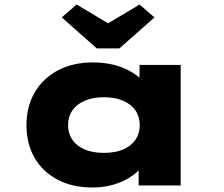

<svg xmlns="http://www.w3.org/2000/svg" viewBox="-20 -820 992 849"><path d="M389 9Q299 9 233.5 -26Q168 -61 132.5 -123Q97 -185 97 -266Q97 -348 133 -410.5Q169 -473 235.5 -508.5Q302 -544 390 -544Q442 -544 484.5 -533Q527 -522 560 -502.5Q593 -483 613.5 -461Q634 -439 641 -418L597 -412V-533H779V0H593V-146L631 -132Q627 -106 606.5 -81Q586 -56 554 -35.5Q522 -15 480 -3Q438 9 389 9ZM439 -144Q489 -144 524.5 -159Q560 -174 579 -202Q598 -230 598 -266Q598 -304 579 -331.5Q560 -359 524.5 -374.5Q489 -390 439 -390Q390 -390 354.5 -374.5Q319 -359 300 -331.5Q281 -304 281 -266Q281 -230 300 -202Q319 -174 354.5 -159Q390 -144 439 -144ZM408 -606 253 -743 319 -800 473 -708H443L597 -800L663 -743L508 -606Z"/></svg>

Font: Lexend Tera ExtraBold
Style: Regular
Weight: 800
Designer: Bonnie Shaver-Troup, Thomas Jockin
Foundry: Lexend
Version: Version 1.007